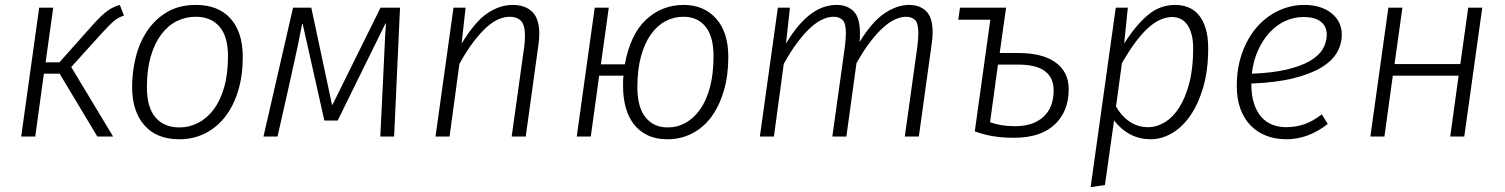

<svg xmlns="http://www.w3.org/2000/svg" viewBox="-20 -554 6107 779"><path d="M196 -523 165 -301H221L360 -457Q378 -477 392 -490Q406 -503 418 -511.5Q430 -520 441.5 -525Q453 -530 466 -534L483 -491Q472 -487 463 -482.5Q454 -478 444 -470Q434 -462 421.5 -449Q409 -436 391 -417L269 -282L439 0H375L222 -255H158L123 0H66L139 -523Z M516 -202Q516 -261 530.5 -320.5Q545 -380 576.5 -427.5Q608 -475 657 -504.5Q706 -534 775 -534Q866 -534 915.5 -478.5Q965 -423 965 -323Q965 -248 946.5 -186.5Q928 -125 894 -81Q860 -37 812.5 -13Q765 11 707 11Q616 11 566 -45.5Q516 -102 516 -202ZM774 -486Q733 -486 697 -468Q661 -450 634 -414Q607 -378 591.5 -324.5Q576 -271 576 -200Q576 -119 610.5 -78Q645 -37 708 -37Q748 -37 784 -55.5Q820 -74 847 -110Q874 -146 889.5 -200Q905 -254 905 -326Q905 -406 870.5 -446Q836 -486 774 -486Z M1523 0 1535 -246Q1538 -300 1540 -353Q1542 -406 1546 -459H1544L1350 -65H1296L1208 -457H1206Q1202 -439 1198 -418Q1194 -397 1188 -367.5Q1182 -338 1173 -298.5Q1164 -259 1152 -204L1106 0H1049L1169 -523H1243L1327 -129H1329L1524 -523H1603L1579 0Z M1853 -377Q1906 -465 1956.5 -499.5Q2007 -534 2061 -534Q2110 -534 2139 -506.5Q2168 -479 2168 -417Q2168 -397 2165 -375L2113 0H2056L2107 -365Q2110 -389 2110 -408Q2110 -453 2093.5 -469.5Q2077 -486 2048 -486Q2027 -486 2004 -476.5Q1981 -467 1955.5 -444.5Q1930 -422 1902 -385.5Q1874 -349 1844 -295L1804 0H1747L1820 -523H1869Z M2688 11Q2641 11 2607 -5.5Q2573 -22 2551 -51Q2529 -80 2518.5 -119Q2508 -158 2508 -203V-225Q2508 -236 2510 -247H2411L2377 0H2320L2393 -523H2450L2418 -293H2515Q2538 -416 2602 -475Q2666 -534 2754 -534Q2836 -534 2885.5 -478.5Q2935 -423 2935 -323Q2935 -248 2917 -186.5Q2899 -125 2867 -81Q2835 -37 2789 -13Q2743 11 2688 11ZM2753 -486Q2714 -486 2680 -468Q2646 -450 2620.5 -414Q2595 -378 2580.5 -324.5Q2566 -271 2566 -200Q2566 -119 2599 -78Q2632 -37 2689 -37Q2728 -37 2761.5 -55.5Q2795 -74 2820.5 -110Q2846 -146 2860.5 -200Q2875 -254 2875 -326Q2875 -406 2842.5 -446Q2810 -486 2753 -486Z M3169 -377Q3195 -421 3221 -451Q3247 -481 3273 -499.5Q3299 -518 3324 -526Q3349 -534 3374 -534Q3418 -534 3443.5 -508Q3469 -482 3469 -421V-403Q3469 -394 3467 -383Q3519 -467 3569.5 -500.5Q3620 -534 3668 -534Q3712 -534 3738 -508.5Q3764 -483 3764 -422Q3764 -412 3763 -400Q3762 -388 3760 -375L3708 0H3651L3702 -365Q3704 -382 3705 -395Q3706 -408 3706 -419Q3706 -460 3692.5 -473Q3679 -486 3656 -486Q3637 -486 3614.5 -476.5Q3592 -467 3566.5 -445Q3541 -423 3513 -387Q3485 -351 3455 -298L3414 0H3357L3408 -365Q3410 -382 3411 -395Q3412 -408 3412 -419Q3412 -460 3398.5 -473Q3385 -486 3362 -486Q3343 -486 3320 -476.5Q3297 -467 3271.5 -444.5Q3246 -422 3218 -385.5Q3190 -349 3160 -295L3120 0H3063L3136 -523H3185Z M3875 -523H4062L4036 -339H4110Q4210 -339 4263 -300.5Q4316 -262 4316 -192Q4316 -102 4259 -48.5Q4202 5 4094 5Q4047 5 4008.5 -1.5Q3970 -8 3935 -21L3998 -474H3868ZM4099 -42Q4172 -42 4213.5 -80Q4255 -118 4255 -188Q4255 -238 4220 -265Q4185 -292 4109 -292H4029L3997 -58Q4020 -50 4044 -46Q4068 -42 4099 -42Z M4541 -377Q4586 -449 4635.5 -491.5Q4685 -534 4748 -534Q4776 -534 4800.5 -524.5Q4825 -515 4843 -494Q4861 -473 4871.5 -439.5Q4882 -406 4882 -358Q4882 -269 4862 -200.5Q4842 -132 4809.5 -85Q4777 -38 4735 -13.5Q4693 11 4649 11Q4560 11 4500 -65L4463 197L4405 205L4507 -523H4556ZM4737 -485Q4687 -485 4637.5 -440Q4588 -395 4532 -298L4508 -122Q4529 -84 4562.5 -61Q4596 -38 4638 -38Q4673 -38 4706 -58Q4739 -78 4764.5 -118Q4790 -158 4805.5 -217.5Q4821 -277 4821 -357Q4821 -392 4814 -416.5Q4807 -441 4795.5 -456Q4784 -471 4768.5 -478Q4753 -485 4737 -485Z M5424 -413Q5424 -375 5404.5 -341Q5385 -307 5341.5 -280.5Q5298 -254 5228 -236.5Q5158 -219 5057 -215Q5057 -167 5068 -133.5Q5079 -100 5098 -79Q5117 -58 5142.5 -48Q5168 -38 5198 -38Q5236 -38 5270.5 -49.5Q5305 -61 5343 -90L5367 -51Q5288 11 5199 11Q5154 11 5117 -3.5Q5080 -18 5053.5 -45.5Q5027 -73 5012.5 -113Q4998 -153 4998 -205Q4998 -279 5020 -340Q5042 -401 5079.5 -444Q5117 -487 5167 -510.5Q5217 -534 5272 -534Q5340 -534 5382 -500.5Q5424 -467 5424 -413ZM5268 -485Q5230 -485 5195 -469Q5160 -453 5132 -423Q5104 -393 5084.5 -350.5Q5065 -308 5059 -255Q5141 -258 5199 -271.5Q5257 -285 5293.5 -306Q5330 -327 5346.5 -354.5Q5363 -382 5363 -413Q5363 -447 5339 -466Q5315 -485 5268 -485Z M5864 0 5898 -247H5631L5597 0H5540L5613 -523H5670L5638 -294H5905L5937 -523H5994L5921 0Z"/></svg>

Font: Glekhifnjqigglhiwekvrgaqftz
Style: Regular
Weight: 300
Italic angle: -8°
Designer: Carrois Corporate & Edenspiekermann
Foundry: Carrois Corporate GbR & Edenspiekermann AG
Version: Version 2.001